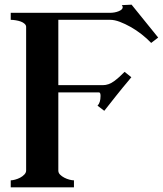

<svg xmlns="http://www.w3.org/2000/svg" viewBox="-20 -820 698 823"><path d="M230 -455H421Q446 -455 469 -472Q492 -489 514 -512L543 -489Q535 -479 527 -469.5Q519 -460 506.5 -445Q494 -430 475.5 -406.5Q457 -383 427 -345L398 -367Q411 -380 411 -409Q411 -424 404 -424H230V-89Q230 -79 237.5 -71.5Q245 -64 255.5 -58.5Q266 -53 277.5 -50Q289 -47 297 -47V-17H26V-47Q33 -47 44.5 -50Q56 -53 66.5 -58.5Q77 -64 84.5 -72Q92 -80 92 -89V-705Q92 -712 85.5 -718Q79 -724 69.5 -727.5Q60 -731 48 -733Q36 -735 26 -735V-765H450Q472 -765 489 -772Q506 -779 506 -789Q506 -794 502 -798L544 -800L658 -659L628 -636Q610 -655 587 -673Q564 -691 540 -704.5Q516 -718 493.5 -726.5Q471 -735 453 -735H230Z"/></svg>

Font: CatShop
Style: Regular
Weight: 400
Designer: Peter Wiegel
Foundry: Peter Wiegel
Version: Version 1.000 2009 initial release